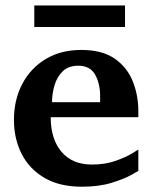

<svg xmlns="http://www.w3.org/2000/svg" viewBox="-20 -687 569 719"><path d="M287.1 12.2Q202.1 12.2 145.5 -21.5Q88.9 -55.2 60.5 -111.8Q32.2 -168.5 32.2 -237.8Q32.2 -313.5 63.5 -372.8Q94.7 -432.1 151.4 -466.1Q208 -500 284.2 -500Q362.8 -500 409.7 -467.3Q456.5 -434.6 477.3 -382.3Q498 -330.1 498 -272Q498 -266.1 498 -260Q498 -253.9 498 -248H169.9Q169.9 -166.5 210.2 -118.7Q250.5 -70.8 324.2 -70.8Q374.5 -70.8 413.8 -85Q453.1 -99.1 475.6 -113Q498 -127 498 -127V-46.9Q498 -46.9 471.7 -32Q445.3 -17.1 397.9 -2.4Q350.6 12.2 287.1 12.2ZM174.8 -304.2H355V-326.2Q355 -374 336.2 -407.5Q317.4 -440.9 272.9 -440.9Q236.3 -440.9 214.8 -419.9Q193.4 -398.9 184.1 -367.4Q174.8 -335.9 174.8 -304.2ZM448.2 -585.9H108.4V-666.5H448.2Z"/></svg>

Font: Charis
Style: Bold
Weight: 700
Designer: Walt Agee, Miriam Martin, Annie Olsen, Victor Gaultney, Lorna Priest, Alan Ward, Bob Hallissy, Martin Hosken, Sharon Cor
Foundry: SIL Global
Version: Version 7.000